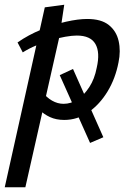

<svg xmlns="http://www.w3.org/2000/svg" viewBox="-50 -501 558 810"><path d="M-30 289 139 -470 221 -481 201 -348 57 289ZM330 102 202 -184 258 -210 386 78ZM221 5Q187 5 161 -7Q135 -19 117.5 -37Q100 -55 92 -75L127 -115Q146 -90 169.5 -76.5Q193 -63 218 -63Q250 -63 277.5 -81.5Q305 -100 327 -134Q349 -168 358 -215Q373 -280 352.5 -315.5Q332 -351 274 -351Q254 -351 225.5 -346Q197 -341 165.5 -331.5Q134 -322 103.5 -309.5Q73 -297 46 -280L24 -322Q70 -354 124 -376Q178 -398 229 -409.5Q280 -421 318 -421Q377 -421 409 -395.5Q441 -370 450.5 -328Q460 -286 450 -238Q437 -170 404 -115.5Q371 -61 324 -28Q277 5 221 5Z"/></svg>

Font: Ysabeau Infant SemiBold
Style: Italic
Weight: 600
Italic angle: -12°
Designer: Christian Thalmann (Catharsis Fonts)
Version: Version 2.002; featfreeze: ss01,ss02,lnum